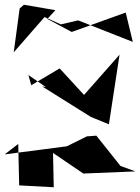

<svg xmlns="http://www.w3.org/2000/svg" viewBox="-28 -730 592 811"><path d="M49 -122 53 53 199 61 196 -84 324 3 544 -6 481 -29 379 -157 339 -154 254 -112 -8 -78ZM92 -413 166 -362 150 -365 356 -236 432 -205 477 -499 327 -329 224 -441 104 -370ZM55 -694 30 -509 160 -658 229 -627 302 -644 533 -553 503 -677 275 -595 172 -650 206 -687 73 -710Z"/></svg>

Font: Asimov Silicon
Style: Regular
Weight: 400
Designer: Google
Version: Version 2.000980; 2014